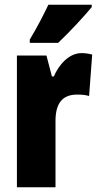

<svg xmlns="http://www.w3.org/2000/svg" viewBox="-20 -786 415 806"><path d="M365 -756V-766H183C162 -722 137 -673 105 -620V-606H224C274 -653 337 -722 365 -756ZM322 -563C267 -563 225 -510 206 -465H198L175 -553H51V0H213V-278C213 -350 240 -389 304 -389C325 -389 341 -387 354 -383L367 -557C347 -562 335 -563 322 -563Z"/></svg>

Font: Noto Sans Myanmar ExtraCondensed Black
Style: Regular
Weight: 900
Width: 2
Designer: Monotype Design Team
Foundry: Monotype Imaging Inc.
Version: Version 2.107